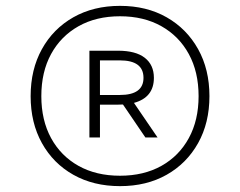

<svg xmlns="http://www.w3.org/2000/svg" viewBox="-20 -769 818 655"><path d="M389.5 -134Q299 -134 230.2 -172.8Q161.5 -211.5 123 -280.8Q84.5 -350 84.5 -441Q84.5 -532 123 -601.5Q161.5 -671 230.2 -710Q299 -749 389.5 -749Q480 -749 548.5 -710Q617 -671 655.8 -601.5Q694.5 -532 694.5 -441Q694.5 -350 655.8 -280.8Q617 -211.5 548.5 -172.8Q480 -134 389.5 -134ZM389.5 -169.5Q470.5 -169.5 530.8 -203.2Q591 -237 624.2 -298Q657.5 -359 657.5 -441Q657.5 -523.5 624.2 -584.5Q591 -645.5 530.8 -679.5Q470.5 -713.5 389.5 -713.5Q308 -713.5 247.8 -679.5Q187.5 -645.5 154.2 -584.5Q121 -523.5 121 -441Q121 -359 154.2 -298Q187.5 -237 247.8 -203.2Q308 -169.5 389.5 -169.5ZM285 -300V-596H382.5Q443 -596 474 -571.8Q505 -547.5 505 -503.5Q505 -436.5 437 -418L517.5 -300H476L399.5 -412.5Q391.5 -412 382.5 -412H321V-300ZM321 -445H389Q469.5 -445 469.5 -503.5Q469.5 -563 389 -563H321Z"/></svg>

Font: Encode Sans Semi Expanded ExtraLight
Style: Regular
Weight: 200
Width: 6
Designer: Multiple Designers
Foundry: Impallari Type
Version: Version 3.000; ttfautohint (v1.8.3) -l 8 -r 50 -G 200 -x 14 